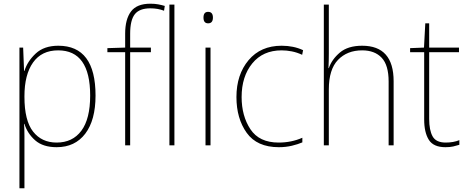

<svg xmlns="http://www.w3.org/2000/svg" viewBox="-20 -785 2527 1037"><path d="M294 -513Q467 -513 467 -269Q467 -143 419.5 -79Q372 -15 286 -15Q205 -15 158.5 -74.5Q112 -134 112 -262V-265Q112 -382 158.5 -447.5Q205 -513 294 -513ZM295 -538Q218 -538 173 -496Q128 -454 112 -402H110L105 -528H85V232H112V15Q112 -16 112 -49Q112 -82 110 -116H112Q128 -64 170 -27Q212 10 286 10Q385 10 440.5 -63Q496 -136 496 -269Q496 -538 295 -538Z M795 -503V-528H683V-603Q683 -676 708 -708Q733 -740 792 -740Q833 -740 866 -727L870 -753Q853 -758 834.5 -761.5Q816 -765 792 -765Q719 -765 687.5 -723Q656 -681 656 -603V-528L560 -525V-503H656V0H683V-503ZM922 0H895V-760H922Z M1104 -721Q1079 -721 1079 -690Q1079 -659 1104 -659Q1130 -659 1130 -690Q1130 -721 1104 -721ZM1117 -528H1090V0H1117Z M1486 10Q1524 10 1557 2Q1590 -6 1613 -16V-41Q1554 -15 1485 -15Q1380 -15 1332.5 -87Q1285 -159 1285 -261Q1285 -372 1342.5 -442.5Q1400 -513 1501 -513Q1528 -513 1556 -507.5Q1584 -502 1612 -489L1617 -514Q1566 -538 1501 -538Q1388 -538 1322.5 -460Q1257 -382 1257 -261Q1257 -145 1312.5 -67.5Q1368 10 1486 10Z M1756 -760H1729V0H1756V-302Q1756 -410 1805.5 -461.5Q1855 -513 1936 -513Q2004 -513 2041.5 -473Q2079 -433 2079 -345V0H2106V-346Q2106 -538 1936 -538Q1859 -538 1815.5 -501Q1772 -464 1756 -417H1754Q1755 -439 1755.5 -456.5Q1756 -474 1756 -496Z M2387 -15Q2335 -15 2316.5 -48.5Q2298 -82 2298 -143V-503H2459V-528H2298V-659H2277L2270 -528L2195 -525V-503H2271V-140Q2271 -70 2296 -30Q2321 10 2386 10Q2411 10 2428 6Q2445 2 2461 -3V-28Q2429 -15 2387 -15Z"/></svg>

Font: Noto Sans Display Thin
Style: Regular
Weight: 250
Designer: Monotype Design Team
Foundry: Monotype Imaging Inc.
Version: Version 1.900